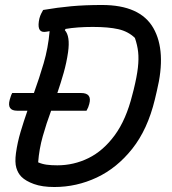

<svg xmlns="http://www.w3.org/2000/svg" viewBox="-20 -740 690 770"><path d="M29 -367H116Q137 -425 155 -486Q173 -547 179 -615Q163 -612 157 -612Q126 -612 138 -666Q141 -677 145 -685Q149 -693 153 -700Q211 -710 266 -715Q321 -720 389 -720Q542 -720 595 -627.5Q648 -535 609 -375L601 -341Q572 -221 510.5 -143.5Q449 -66 368 -28Q287 10 198 10Q149 10 116 -2Q83 -14 66 -31Q52 -45 45.5 -67Q39 -89 44 -126Q50 -169 62.5 -211Q75 -253 90 -296H49Q7 -296 19 -340Q21 -346 23 -353Q25 -360 29 -367ZM133 -89Q149 -82 167 -79.5Q185 -77 210 -77Q276 -77 335 -106Q394 -135 440 -197.5Q486 -260 511 -361L516 -380Q529 -433 533 -468.5Q537 -504 534 -531.5Q531 -559 521 -588Q494 -614 454.5 -623Q415 -632 352 -632Q321 -632 293.5 -630Q266 -628 243 -624L240 -619Q262 -595 253 -531Q247 -489 235.5 -448.5Q224 -408 210 -367H305Q350 -367 338 -323Q335 -310 327 -296H185Q166 -245 151.5 -193.5Q137 -142 133 -89Z"/></svg>

Font: Recursive Sn Csl St
Style: Italic
Weight: 400
Italic angle: -15°
Version: Version 1.079;hotconv 1.0.112;makeotfexe 2.5.65598; ttfautoh